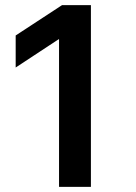

<svg xmlns="http://www.w3.org/2000/svg" viewBox="-20 -727 528 747"><path d="M333.7 0H209.7V-642L310 -641.3L41 -464.3V-589L221.3 -707H333.7Z"/></svg>

Font: Asta Sans Light
Style: Regular
Weight: 300
Designer: 42dot
Version: Version 1.000